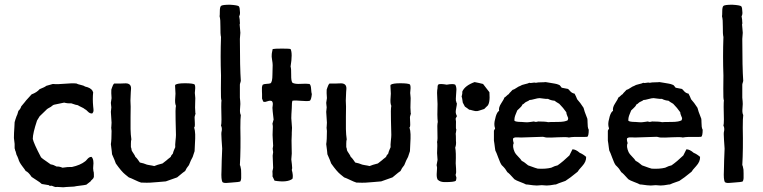

<svg xmlns="http://www.w3.org/2000/svg" viewBox="-20 -783 3235 814"><path d="M42 -154V-173Q39 -194 39 -198Q39 -209 39.5 -220Q40 -231 41 -244Q42 -257 42 -265Q43 -268 45.5 -277Q48 -286 50 -290Q53 -294 58 -313Q67 -321 70 -332L85 -350Q89 -356 99.5 -367Q110 -378 114 -383Q136 -391 148 -405Q171 -414 176 -419Q185 -421 204 -427Q224 -425 255 -428Q286 -431 304 -429Q309 -426 322.5 -423Q336 -420 341 -416Q365 -411 373 -397Q373 -393 375 -392Q372 -364 375 -332Q375 -330 376 -322.5Q377 -315 376 -310.5Q375 -306 371 -302Q361 -301 352.5 -310Q344 -319 340 -320Q336 -324 325 -329Q314 -334 310 -337Q304 -337 282 -345Q266 -344 252 -348L209 -339Q205 -338 200 -333.5Q195 -329 192 -328Q190 -327 184 -323.5Q178 -320 176 -317Q171 -313 162 -303.5Q153 -294 148 -290Q147 -288 137 -272Q119 -218 119 -194Q123 -175 154 -116Q160 -110 174.5 -100.5Q189 -91 195 -86Q206 -85 220 -77Q231 -78 245 -72Q269 -76 285 -75Q321 -83 341 -99Q344 -101 348.5 -106.5Q353 -112 357.5 -115Q362 -118 368 -118Q374 -112 375.5 -101.5Q377 -91 375.5 -80.5Q374 -70 376 -58Q378 -54 378 -44.5Q378 -35 378 -33Q377 -27 371 -22Q365 -17 364 -14Q348 -1 346 0Q338 2 320 4Q302 6 294 8Q252 10 248 11Q242 11 232 10Q222 9 215 10Q213 10 208.5 8Q204 6 201 5Q199 4 196 4.5Q193 5 192 5Q191 5 189 4L187 2L157 -3Q150 -10 134.5 -19.5Q119 -29 114 -33Q100 -54 89 -58Q87 -62 74 -79Q61 -96 58 -109Q57 -113 54 -119Q51 -125 50 -127Q49 -130 47.5 -136.5Q46 -143 44 -146Q44 -150 42 -154Z M464 -429H494Q498 -429 506.5 -429.5Q515 -430 520 -429Q525 -428 529 -425Q533 -422 534.5 -416.5Q536 -411 535.5 -406Q535 -401 534.5 -393Q534 -385 534 -381Q532 -357 534 -331Q534 -316 533.5 -287.5Q533 -259 533.5 -235.5Q534 -212 537 -192Q535 -187 535 -174.5Q535 -162 535 -159Q536 -158 536.5 -155.5Q537 -153 537.5 -150Q538 -147 538 -146Q540 -141 546 -132.5Q552 -124 554 -118Q559 -114 565 -105.5Q571 -97 573 -94Q589 -91 603 -85Q606 -84 613 -83Q620 -82 625 -81Q630 -80 634 -79Q645 -84 669 -90Q671 -91 687 -104Q689 -106 692 -108.5Q695 -111 698.5 -113.5Q702 -116 704 -118Q705 -124 713 -132Q714 -138 718 -147.5Q722 -157 723 -159Q722 -168 724 -185.5Q726 -203 726 -211Q726 -225 724.5 -273Q723 -321 726 -334Q723 -341 722.5 -349.5Q722 -358 723 -369.5Q724 -381 724 -386L723 -405Q721 -424 724 -424Q733 -430 764 -430Q797 -430 805 -425Q807 -421 807.5 -415Q808 -409 807 -401Q806 -393 806 -389Q806 -386 807 -378.5Q808 -371 808 -367Q808 -361 807.5 -349Q807 -337 807 -327Q807 -317 808 -309Q807 -307 808 -306Q809 -305 809 -304Q809 -300 807 -294.5Q805 -289 805 -285Q805 -282 806 -262.5Q807 -243 803 -243Q807 -230 807.5 -213.5Q808 -197 806.5 -174.5Q805 -152 805 -142Q803 -138 800 -127Q797 -116 794 -112Q791 -108 781 -83Q770 -70 765 -58Q762 -57 731 -31Q690 -16 683 -14Q671 -13 648 -11Q625 -9 614.5 -8.5Q604 -8 578 -9Q568 -12 551.5 -20Q535 -28 526 -31L510 -44Q495 -56 471 -90Q468 -100 455 -129Q455 -135 450 -172Q453 -189 453 -228Q453 -230 452 -236.5Q451 -243 452 -246Q452 -249 452.5 -254.5Q453 -260 453 -263Q453 -271 451.5 -286Q450 -301 450 -309Q450 -312 451 -318Q452 -324 452 -328Q452 -331 451 -337Q450 -343 450 -347Q450 -350 451.5 -357Q453 -364 453 -367Q451 -391 452 -403Q453 -406 455 -412Q457 -418 459 -422Q461 -426 464 -429Z M999 -14Q995 -11 961 -9Q957 -9 948 -8Q939 -7 933 -7.5Q927 -8 923 -11Q917 -23 919 -58Q919 -65 919.5 -79.5Q920 -94 920 -102Q920 -110 921 -127Q922 -144 922 -153Q922 -158 919.5 -189.5Q917 -221 920 -228Q922 -242 917 -250Q919 -257 919 -276Q917 -342 919 -358Q916 -360 916.5 -408Q917 -456 917 -463Q914 -544 917 -626Q914 -638 914.5 -669Q915 -700 911 -714Q912 -718 912 -735.5Q912 -753 917 -758Q923 -763 955 -763Q988 -761 993 -756Q997 -749 997 -736Q999 -722 994 -714Q997 -700 997 -687Q998 -686 997 -683Q996 -680 996 -679Q996 -674 997.5 -662Q999 -650 999 -644Q999 -640 998 -631Q997 -622 997 -618Q997 -495 1001 -440Q1001 -438 999 -432.5Q997 -427 997 -424V-369Q999 -351 999 -342Q999 -337 998 -326.5Q997 -316 997.5 -308.5Q998 -301 1001 -295Q999 -283 999 -241Q1001 -151 997 -83Q999 -81 1000 -74Q1001 -67 1002 -64Q1002 -59 1002.5 -47.5Q1003 -36 1002.5 -27.5Q1002 -19 999 -14Z M1217 -220V-213Q1216 -201 1216 -187.5Q1216 -174 1216.5 -157.5Q1217 -141 1217 -132Q1217 -128 1216 -119.5Q1215 -111 1215 -107Q1215 -104 1217.5 -86Q1220 -68 1217 -63Q1224 -38 1220 -25Q1198 -8 1144 -17Q1142 -20 1139 -27.5Q1136 -35 1135 -36Q1136 -39 1135.5 -46.5Q1135 -54 1135 -57Q1135 -59 1136.5 -63.5Q1138 -68 1138 -71Q1138 -79 1136 -123Q1136 -126 1137 -131Q1138 -136 1138 -138Q1138 -140 1137 -145Q1136 -150 1136 -153Q1136 -154 1137 -158.5Q1138 -163 1138 -165Q1138 -173 1136.5 -193Q1135 -213 1136 -224Q1138 -250 1135 -258Q1136 -261 1137.5 -267.5Q1139 -274 1140 -276Q1135 -318 1135 -326Q1135 -328 1136 -334.5Q1137 -341 1136.5 -345.5Q1136 -350 1133 -354Q1126 -358 1115 -354Q1104 -350 1100 -351Q1097 -351 1095.5 -353.5Q1094 -356 1093 -360Q1092 -364 1091 -365V-384Q1091 -388 1090.5 -396.5Q1090 -405 1090.5 -412Q1091 -419 1094 -424Q1099 -427 1110.5 -427.5Q1122 -428 1127 -430Q1135 -436 1135 -466Q1135 -473 1135.5 -486.5Q1136 -500 1136 -507Q1136 -515 1133.5 -529.5Q1131 -544 1132 -551Q1132 -556 1134 -565Q1136 -574 1136 -575Q1144 -577 1176 -577Q1207 -577 1212 -575Q1221 -557 1212 -501Q1215 -491 1214.5 -465Q1214 -439 1220 -432Q1231 -426 1255 -427.5Q1279 -429 1292 -427Q1298 -423 1299 -406Q1300 -389 1302 -384Q1300 -362 1294 -356Q1283 -353 1257.5 -355.5Q1232 -358 1220 -356Q1217 -351 1217 -324Q1215 -296 1215 -282Q1218 -243 1218 -241Q1218 -238 1217.5 -231Q1217 -224 1217 -220Z M1377 -429H1407Q1411 -429 1419.5 -429.5Q1428 -430 1433 -429Q1438 -428 1442 -425Q1446 -422 1447.5 -416.5Q1449 -411 1448.5 -406Q1448 -401 1447.5 -393Q1447 -385 1447 -381Q1445 -357 1447 -331Q1447 -316 1446.5 -287.5Q1446 -259 1446.5 -235.5Q1447 -212 1450 -192Q1448 -187 1448 -174.5Q1448 -162 1448 -159Q1449 -158 1449.5 -155.5Q1450 -153 1450.5 -150Q1451 -147 1451 -146Q1453 -141 1459 -132.5Q1465 -124 1467 -118Q1472 -114 1478 -105.5Q1484 -97 1486 -94Q1502 -91 1516 -85Q1519 -84 1526 -83Q1533 -82 1538 -81Q1543 -80 1547 -79Q1558 -84 1582 -90Q1584 -91 1600 -104Q1602 -106 1605 -108.5Q1608 -111 1611.5 -113.5Q1615 -116 1617 -118Q1618 -124 1626 -132Q1627 -138 1631 -147.5Q1635 -157 1636 -159Q1635 -168 1637 -185.5Q1639 -203 1639 -211Q1639 -225 1637.5 -273Q1636 -321 1639 -334Q1636 -341 1635.5 -349.5Q1635 -358 1636 -369.5Q1637 -381 1637 -386L1636 -405Q1634 -424 1637 -424Q1646 -430 1677 -430Q1710 -430 1718 -425Q1720 -421 1720.5 -415Q1721 -409 1720 -401Q1719 -393 1719 -389Q1719 -386 1720 -378.5Q1721 -371 1721 -367Q1721 -361 1720.5 -349Q1720 -337 1720 -327Q1720 -317 1721 -309Q1720 -307 1721 -306Q1722 -305 1722 -304Q1722 -300 1720 -294.5Q1718 -289 1718 -285Q1718 -282 1719 -262.5Q1720 -243 1716 -243Q1720 -230 1720.5 -213.5Q1721 -197 1719.5 -174.5Q1718 -152 1718 -142Q1716 -138 1713 -127Q1710 -116 1707 -112Q1704 -108 1694 -83Q1683 -70 1678 -58Q1675 -57 1644 -31Q1603 -16 1596 -14Q1584 -13 1561 -11Q1538 -9 1527.5 -8.5Q1517 -8 1491 -9Q1481 -12 1464.5 -20Q1448 -28 1439 -31L1423 -44Q1408 -56 1384 -90Q1381 -100 1368 -129Q1368 -135 1363 -172Q1366 -189 1366 -228Q1366 -230 1365 -236.5Q1364 -243 1365 -246Q1365 -249 1365.5 -254.5Q1366 -260 1366 -263Q1366 -271 1364.5 -286Q1363 -301 1363 -309Q1363 -312 1364 -318Q1365 -324 1365 -328Q1365 -331 1364 -337Q1363 -343 1363 -347Q1363 -350 1364.5 -357Q1366 -364 1366 -367Q1364 -391 1365 -403Q1366 -406 1368 -412Q1370 -418 1372 -422Q1374 -426 1377 -429Z M2043 -331 2033 -321Q2029 -320 2019 -316.5Q2009 -313 2003 -312Q1996 -311 1984.5 -314.5Q1973 -318 1969 -318Q1966 -320 1960.5 -324.5Q1955 -329 1951 -331Q1949 -336 1942 -348Q1941 -352 1940 -361Q1939 -370 1937 -373Q1941 -387 1940 -395Q1951 -420 1992 -435Q1997 -434 2009.5 -431.5Q2022 -429 2028 -427Q2030 -425 2055 -392Q2059 -341 2043 -331ZM1831 -83 1835 -105Q1835 -110 1834 -119.5Q1833 -129 1833 -134Q1835 -171 1833 -181Q1836 -192 1834.5 -223Q1833 -254 1836 -266Q1833 -290 1835 -342Q1835 -350 1834 -364Q1833 -378 1833 -389Q1833 -400 1835 -410Q1835 -411 1835 -414Q1835 -417 1835.5 -418.5Q1836 -420 1836.5 -422Q1837 -424 1839 -425Q1846 -429 1874 -424Q1902 -429 1910 -424Q1915 -416 1915 -403Q1915 -397 1913.5 -380Q1912 -363 1913 -354Q1915 -353 1915 -349.5Q1915 -346 1917 -345Q1917 -339 1914.5 -326.5Q1912 -314 1912 -307.5Q1912 -301 1917 -291Q1917 -289 1914 -285Q1911 -281 1912 -277Q1914 -270 1913 -253.5Q1912 -237 1915 -233Q1914 -231 1913.5 -224.5Q1913 -218 1912 -216Q1913 -211 1913 -186Q1915 -171 1910 -157Q1914 -138 1912 -91Q1912 -86 1913.5 -68Q1915 -50 1912 -44Q1911 -41 1913 -36.5Q1915 -32 1915 -30Q1915 -22 1912 -16Q1903 -11 1869 -11Q1846 -10 1835 -22Q1832 -29 1831.5 -36.5Q1831 -44 1832 -55Q1833 -66 1833 -72Q1833 -74 1832 -78Q1831 -82 1831 -83Z M2077 -269 2082 -290Q2088 -309 2096 -313Q2093 -327 2105 -345Q2117 -363 2118 -369Q2122 -371 2127.5 -376.5Q2133 -382 2137 -384Q2139 -388 2145 -393.5Q2151 -399 2153 -402Q2159 -403 2169 -410Q2179 -417 2186 -419Q2191 -423 2205 -426Q2219 -429 2224 -432Q2229 -430 2237.5 -432Q2246 -434 2252 -432Q2260 -434 2273 -434Q2286 -434 2293 -435Q2300 -434 2311.5 -432Q2323 -430 2332 -428.5Q2341 -427 2348 -424Q2353 -423 2356.5 -417.5Q2360 -412 2362 -411Q2365 -410 2388 -406Q2391 -404 2395.5 -398.5Q2400 -393 2405 -390Q2410 -387 2416 -386Q2418 -382 2422 -374Q2426 -366 2427 -362Q2440 -348 2454 -326Q2456 -315 2470 -280Q2471 -275 2471 -264.5Q2471 -254 2472 -246Q2473 -238 2476 -233Q2476 -207 2470 -203Q2456 -202 2443.5 -202.5Q2431 -203 2416 -202.5Q2401 -202 2392 -200Q2381 -203 2346 -201Q2311 -199 2298 -200Q2294 -200 2289 -201.5Q2284 -203 2280 -203Q2265 -202 2234.5 -201.5Q2204 -201 2189 -200Q2185 -200 2178 -200.5Q2171 -201 2165.5 -200.5Q2160 -200 2156 -197Q2153 -192 2158 -176Q2151 -163 2162 -138Q2165 -131 2176.5 -119.5Q2188 -108 2192 -101Q2203 -96 2219 -82Q2257 -68 2260 -68Q2293 -66 2317 -72Q2333 -80 2344 -82Q2367 -98 2394 -124L2407 -150Q2421 -150 2438 -135Q2451 -130 2465 -118Q2466 -98 2448.5 -79Q2431 -60 2429 -55Q2395 -27 2377 -16Q2342 -4 2337 -1Q2332 -1 2321.5 1Q2311 3 2304 3Q2300 4 2290.5 3Q2281 2 2277 2Q2273 2 2263.5 3Q2254 4 2249 3Q2242 3 2229 1Q2216 -1 2210 -1Q2203 -5 2185.5 -11.5Q2168 -18 2161 -23Q2137 -50 2131 -53Q2120 -71 2115 -75L2107 -83Q2101 -91 2092.5 -114.5Q2084 -138 2080 -145Q2079 -150 2078 -158.5Q2077 -167 2076 -174Q2075 -181 2074 -187V-224Q2073 -229 2076 -233Q2079 -237 2079 -239Q2074 -252 2077 -269ZM2389 -282Q2388 -285 2384.5 -293Q2381 -301 2381 -307Q2368 -326 2351 -343Q2337 -351 2331 -356Q2316 -357 2303 -364Q2296 -363 2284 -365Q2272 -367 2268 -367Q2260 -367 2246 -363Q2232 -359 2225 -359Q2222 -356 2215 -353Q2208 -350 2206 -348Q2199 -341 2195 -340Q2193 -335 2189.5 -331Q2186 -327 2181 -322.5Q2176 -318 2173 -315Q2173 -314 2166.5 -299Q2160 -284 2161 -271Q2167 -266 2191 -266Q2194 -266 2204.5 -265Q2215 -264 2221 -265Q2225 -265 2233 -266.5Q2241 -268 2243 -268Q2244 -268 2247 -267Q2250 -266 2252 -266Q2254 -266 2257 -267Q2260 -268 2262 -268Q2292 -268 2304 -265Q2307 -266 2344 -266Q2377 -266 2388 -274Q2387 -277 2388 -278.5Q2389 -280 2389 -282Z M2560 -269 2565 -290Q2571 -309 2579 -313Q2576 -327 2588 -345Q2600 -363 2601 -369Q2605 -371 2610.5 -376.5Q2616 -382 2620 -384Q2622 -388 2628 -393.5Q2634 -399 2636 -402Q2642 -403 2652 -410Q2662 -417 2669 -419Q2674 -423 2688 -426Q2702 -429 2707 -432Q2712 -430 2720.5 -432Q2729 -434 2735 -432Q2743 -434 2756 -434Q2769 -434 2776 -435Q2783 -434 2794.5 -432Q2806 -430 2815 -428.5Q2824 -427 2831 -424Q2836 -423 2839.5 -417.5Q2843 -412 2845 -411Q2848 -410 2871 -406Q2874 -404 2878.5 -398.5Q2883 -393 2888 -390Q2893 -387 2899 -386Q2901 -382 2905 -374Q2909 -366 2910 -362Q2923 -348 2937 -326Q2939 -315 2953 -280Q2954 -275 2954 -264.5Q2954 -254 2955 -246Q2956 -238 2959 -233Q2959 -207 2953 -203Q2939 -202 2926.5 -202.5Q2914 -203 2899 -202.5Q2884 -202 2875 -200Q2864 -203 2829 -201Q2794 -199 2781 -200Q2777 -200 2772 -201.5Q2767 -203 2763 -203Q2748 -202 2717.5 -201.5Q2687 -201 2672 -200Q2668 -200 2661 -200.5Q2654 -201 2648.5 -200.5Q2643 -200 2639 -197Q2636 -192 2641 -176Q2634 -163 2645 -138Q2648 -131 2659.5 -119.5Q2671 -108 2675 -101Q2686 -96 2702 -82Q2740 -68 2743 -68Q2776 -66 2800 -72Q2816 -80 2827 -82Q2850 -98 2877 -124L2890 -150Q2904 -150 2921 -135Q2934 -130 2948 -118Q2949 -98 2931.5 -79Q2914 -60 2912 -55Q2878 -27 2860 -16Q2825 -4 2820 -1Q2815 -1 2804.5 1Q2794 3 2787 3Q2783 4 2773.5 3Q2764 2 2760 2Q2756 2 2746.5 3Q2737 4 2732 3Q2725 3 2712 1Q2699 -1 2693 -1Q2686 -5 2668.5 -11.5Q2651 -18 2644 -23Q2620 -50 2614 -53Q2603 -71 2598 -75L2590 -83Q2584 -91 2575.5 -114.5Q2567 -138 2563 -145Q2562 -150 2561 -158.5Q2560 -167 2559 -174Q2558 -181 2557 -187V-224Q2556 -229 2559 -233Q2562 -237 2562 -239Q2557 -252 2560 -269ZM2872 -282Q2871 -285 2867.5 -293Q2864 -301 2864 -307Q2851 -326 2834 -343Q2820 -351 2814 -356Q2799 -357 2786 -364Q2779 -363 2767 -365Q2755 -367 2751 -367Q2743 -367 2729 -363Q2715 -359 2708 -359Q2705 -356 2698 -353Q2691 -350 2689 -348Q2682 -341 2678 -340Q2676 -335 2672.5 -331Q2669 -327 2664 -322.5Q2659 -318 2656 -315Q2656 -314 2649.5 -299Q2643 -284 2644 -271Q2650 -266 2674 -266Q2677 -266 2687.5 -265Q2698 -264 2704 -265Q2708 -265 2716 -266.5Q2724 -268 2726 -268Q2727 -268 2730 -267Q2733 -266 2735 -266Q2737 -266 2740 -267Q2743 -268 2745 -268Q2775 -268 2787 -265Q2790 -266 2827 -266Q2860 -266 2871 -274Q2870 -277 2871 -278.5Q2872 -280 2872 -282Z M3129 -14Q3125 -11 3091 -9Q3087 -9 3078 -8Q3069 -7 3063 -7.5Q3057 -8 3053 -11Q3047 -23 3049 -58Q3049 -65 3049.5 -79.5Q3050 -94 3050 -102Q3050 -110 3051 -127Q3052 -144 3052 -153Q3052 -158 3049.5 -189.5Q3047 -221 3050 -228Q3052 -242 3047 -250Q3049 -257 3049 -276Q3047 -342 3049 -358Q3046 -360 3046.5 -408Q3047 -456 3047 -463Q3044 -544 3047 -626Q3044 -638 3044.5 -669Q3045 -700 3041 -714Q3042 -718 3042 -735.5Q3042 -753 3047 -758Q3053 -763 3085 -763Q3118 -761 3123 -756Q3127 -749 3127 -736Q3129 -722 3124 -714Q3127 -700 3127 -687Q3128 -686 3127 -683Q3126 -680 3126 -679Q3126 -674 3127.5 -662Q3129 -650 3129 -644Q3129 -640 3128 -631Q3127 -622 3127 -618Q3127 -495 3131 -440Q3131 -438 3129 -432.5Q3127 -427 3127 -424V-369Q3129 -351 3129 -342Q3129 -337 3128 -326.5Q3127 -316 3127.5 -308.5Q3128 -301 3131 -295Q3129 -283 3129 -241Q3131 -151 3127 -83Q3129 -81 3130 -74Q3131 -67 3132 -64Q3132 -59 3132.5 -47.5Q3133 -36 3132.5 -27.5Q3132 -19 3129 -14Z"/></svg>

Font: FuturaRenner
Style: Regular
Weight: 400
Designer: Bastien Sozeau
Foundry: NBR — Bastien Sozeau
Version: Version 2.001;PS 002.001;hotconv 1.0.88;makeotf.lib2.5.64775